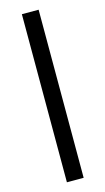

<svg xmlns="http://www.w3.org/2000/svg" viewBox="-126 -702 492 897"><g transform="rotate(-15 120.5 -253.5)"><path d="M80 153V-660H161V153Z"/></g></svg>

Font: Bricolage Grotesque 28pt
Style: Regular
Weight: 400
Version: Version 1.001;gftools[0.9.33.dev8+g029e19f]